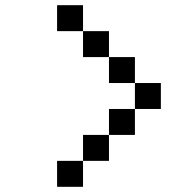

<svg xmlns="http://www.w3.org/2000/svg" viewBox="-20 -620 740 740"><path d="M300 -100V0H400V-100ZM200 100H300V0H200ZM200 -500H300V-600H200ZM300 -400H400V-500H300ZM400 -100H500V-200H400ZM400 -300H500V-400H400ZM500 -200H600V-300H500Z"/></svg>

Font: FT88
Style: Regular
Weight: 400
Designer: Ange Degheest & Mandy Elbé
Foundry: Velvetyne Type Foundry
Version: Version 1.000;FEAKit 1.0